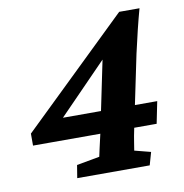

<svg xmlns="http://www.w3.org/2000/svg" viewBox="-69 -643 677 708"><g transform="rotate(-10 269.5 -288.5)"><path d="M403.3 -146.5Q396.5 -114.3 393.6 -94.2Q390.6 -74.2 388.7 -63.5L449.2 -47.9L435.5 0H164.1L171.9 -47.9L257.8 -63.5Q259.8 -75.2 264.6 -94.7Q269.5 -114.3 276.4 -146.5L338.9 -448.2L356.4 -439.5L130.9 -208L127.9 -228.5H503.9L487.3 -146.5H24.4V-191.4L422.9 -577.1H499Q489.3 -542 479 -500Q468.8 -458 459 -414.1Z"/></g></svg>

Font: Crimson Pro
Style: Bold Italic
Weight: 700
Italic angle: -12°
Designer: Jacques Le Bailly
Foundry: Baron von Fonthausen
Version: Version 1.003